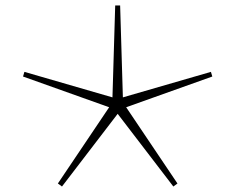

<svg xmlns="http://www.w3.org/2000/svg" viewBox="-20 -680 858 700"><path d="M440 -289 627 -11 612 0 409 -265 206 0 191 -11 378 -289 64 -401 69 -418 390 -325 400 -660H418L428 -325L749 -418L754 -401Z"/></svg>

Font: FiraGO UltraLight
Style: Regular
Weight: 200
Designer: bBox Type
Foundry: bBox Type GmbH
Version: Version 1.001